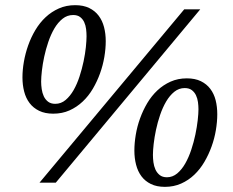

<svg xmlns="http://www.w3.org/2000/svg" viewBox="-20 -707 900 743"><path d="M314.9 -566.9Q314.9 -580.1 313.2 -594.5Q311.5 -608.9 305.9 -621.1Q300.3 -633.3 290 -641.1Q279.8 -648.9 263.2 -648.9Q240.2 -648.9 222.2 -634.5Q204.1 -620.1 190.4 -596.9Q176.8 -573.7 167 -544.9Q157.2 -516.1 151.1 -487.5Q145 -459 142.1 -433.3Q139.2 -407.7 139.2 -391.1Q139.2 -377.4 141.4 -362.3Q143.6 -347.2 149.4 -334.5Q155.3 -321.8 166 -313.5Q176.8 -305.2 193.8 -305.2Q216.3 -305.2 233.9 -320.1Q251.5 -335 264.9 -358.4Q278.3 -381.8 287.8 -411.1Q297.4 -440.4 303.5 -469.7Q309.6 -499 312.3 -524.7Q314.9 -550.3 314.9 -566.9ZM748 -284.2Q748 -297.4 746.1 -311.8Q744.1 -326.2 738.5 -338.1Q732.9 -350.1 722.4 -358.2Q711.9 -366.2 694.8 -366.2Q672.4 -366.2 654.5 -351.8Q636.7 -337.4 623 -314.2Q609.4 -291 599.6 -262.2Q589.8 -233.4 583.7 -204.6Q577.6 -175.8 574.7 -150.1Q571.8 -124.5 571.8 -107.9Q571.8 -94.2 573.7 -79.1Q575.7 -64 581.5 -51Q587.4 -38.1 598.1 -29.5Q608.9 -21 626 -21Q647.9 -21 665.8 -35.9Q683.6 -50.8 697 -74.5Q710.4 -98.1 720.2 -127.7Q730 -157.2 736.1 -186.5Q742.2 -215.8 745.1 -241.7Q748 -267.6 748 -284.2ZM389.2 -547.9Q389.2 -518.6 383.8 -486.6Q378.4 -454.6 367.2 -423.3Q356 -392.1 339.4 -363.8Q322.8 -335.4 300 -314Q277.3 -292.5 249 -279.8Q220.7 -267.1 186 -267.1Q154.3 -267.1 131.6 -278.1Q108.9 -289.1 94.5 -308.1Q80.1 -327.1 73.5 -352.8Q66.9 -378.4 66.9 -407.2Q66.9 -436.5 72.5 -468.5Q78.1 -500.5 89.1 -531.5Q100.1 -562.5 116.9 -590.8Q133.8 -619.1 156.5 -640.4Q179.2 -661.6 207.8 -674.3Q236.3 -687 271 -687Q302.7 -687 325.2 -676Q347.7 -665 361.8 -646.2Q376 -627.4 382.6 -602.1Q389.2 -576.7 389.2 -547.9ZM195.8 0H132.8L692.9 -670.9H754.9ZM820.8 -265.1Q820.8 -235.8 815.4 -203.6Q810.1 -171.4 798.8 -140.1Q787.6 -108.9 771 -80.6Q754.4 -52.2 731.9 -30.8Q709.5 -9.3 680.9 3.4Q652.3 16.1 618.2 16.1Q586.4 16.1 564 5.1Q541.5 -5.9 527.3 -24.9Q513.2 -43.9 506.6 -69.6Q500 -95.2 500 -124Q500 -153.3 505.4 -185.5Q510.7 -217.8 522 -248.8Q533.2 -279.8 549.8 -307.9Q566.4 -335.9 589.1 -357.2Q611.8 -378.4 640.1 -391.1Q668.5 -403.8 703.1 -403.8Q734.9 -403.8 757.3 -392.8Q779.8 -381.8 793.9 -363Q808.1 -344.2 814.5 -319.1Q820.8 -293.9 820.8 -265.1Z"/></svg>

Font: Charis SIL Phon
Style: Italic
Weight: 400
Italic angle: -11°
Foundry: SIL International
Version: Version 5.000